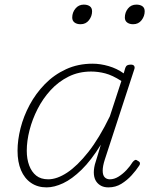

<svg xmlns="http://www.w3.org/2000/svg" viewBox="-20 -795 663 832"><path d="M182 17Q143 17 114.5 -2.5Q86 -22 71 -57.5Q56 -93 56 -142Q56 -188 69 -239.5Q82 -291 108.5 -340.5Q135 -390 174.5 -430.5Q214 -471 266 -495Q318 -519 381 -519Q415 -519 451 -508.5Q487 -498 516 -477L523 -501Q526 -509 531.5 -512Q537 -515 547 -515Q558 -515 561.5 -509Q565 -503 562 -495L434 -103Q425 -75 425 -55.5Q425 -36 433.5 -27Q442 -18 456 -18Q475 -18 493.5 -29.5Q512 -41 528 -58Q544 -75 555 -93Q560 -99 565 -101.5Q570 -104 577 -98Q586 -94 586.5 -88Q587 -82 583 -77Q570 -57 550.5 -35.5Q531 -14 506 1.5Q481 17 450 17Q432 17 419 10.5Q406 4 397.5 -8Q389 -20 387 -38.5Q385 -57 391 -82Q397 -103 404 -124.5Q411 -146 417 -168Q375 -100 333.5 -59.5Q292 -19 253.5 -1Q215 17 182 17ZM96 -142Q96 -106 106.5 -78Q117 -50 137 -34Q157 -18 189 -18Q227 -18 271 -47Q315 -76 362.5 -136Q410 -196 456 -291L506 -444Q467 -469 436 -477Q405 -485 375 -485Q321 -485 277 -463Q233 -441 199.5 -404.5Q166 -368 143 -323Q120 -278 108 -231Q96 -184 96 -142ZM329 -690Q313 -690 303 -697.5Q293 -705 293 -719Q293 -741 307 -758Q321 -775 343 -775Q359 -775 369 -768Q379 -761 379 -746Q379 -725 365.5 -707.5Q352 -690 329 -690ZM557 -690Q541 -690 531 -697.5Q521 -705 521 -719Q521 -741 534.5 -758Q548 -775 571 -775Q587 -775 597 -768Q607 -761 607 -746Q607 -725 593.5 -707.5Q580 -690 557 -690Z"/></svg>

Font: Playwrite CU Thin
Style: Regular
Weight: 250
Designer: Veronika Burian, José Scaglione
Foundry: TypeTogether
Version: Version 1.002